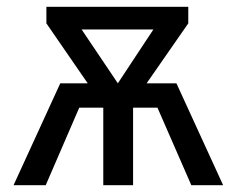

<svg xmlns="http://www.w3.org/2000/svg" viewBox="-20 -547 699 567"><path d="M413 -301 536 -478V-527H117V-478L239 -301H158L20 0H115L214 -229H285V0H373V-229H445L545 0H639L501 -301ZM433 -460 328 -301 221 -460Z"/></svg>

Font: Fira Sans
Style: Regular
Weight: 400
Designer: Carrois Corporate & Edenspiekermann AG
Foundry: Carrois Corporate GbR & Edenspiekermann AG
Version: Version 4.203